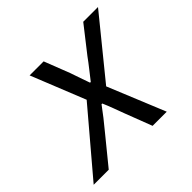

<svg xmlns="http://www.w3.org/2000/svg" viewBox="-169 -623 761 761"><g transform="rotate(-45 211.0 -243.0)"><path d="M-44.3 0 174.3 -257.9 82.7 -486.1H161.3L203.4 -377.8Q210.9 -356.1 217.5 -336.7Q224.2 -317.3 231.7 -296.3H235.7Q251.1 -316.7 267.3 -336.7Q283.4 -356.8 298.5 -377.8L383.3 -486.1H466L266.5 -240.8L365.3 0H286L242.3 -113.9Q234 -136.2 225.5 -159.1Q217 -182.1 207.5 -203.7H203.5Q187.7 -182.1 170.6 -160.3Q153.4 -138.4 134.1 -115.2L40.1 0Z"/></g></svg>

Font: Source Sans 3
Style: Italic
Weight: 200
Italic angle: -11°
Designer: Paul D. Hunt
Foundry: Adobe
Version: Version 3.046;hotconv 1.0.118;makeotfexe 2.5.65603